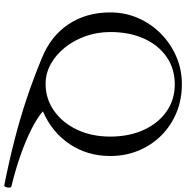

<svg xmlns="http://www.w3.org/2000/svg" viewBox="-6 -710 891 920"><g transform="rotate(90 440.0 -250.5)"><path d="M868 175Q753 152 651.5 126Q550 100 454 68Q358 36 259 -5Q153 -48 96.5 -133Q40 -218 40 -333Q40 -404 67 -466Q94 -528 141.5 -575Q189 -622 251 -649Q313 -676 384 -676Q458 -676 520.5 -650Q583 -624 629.5 -577.5Q676 -531 702 -468.5Q728 -406 728 -333Q728 -224 671.5 -139Q615 -54 514 -10Q543 16 598 44Q653 72 724 97Q795 122 874 141Q879 142 879.5 151Q880 160 876.5 168Q873 176 868 175ZM382 -23Q454 -23 511.5 -63.5Q569 -104 602 -174Q635 -244 635 -333Q635 -423 603 -493Q571 -563 514.5 -602.5Q458 -642 385 -642Q310 -642 253.5 -603Q197 -564 165.5 -494.5Q134 -425 134 -333Q134 -271 153.5 -215.5Q173 -160 207.5 -116.5Q242 -73 287 -48Q332 -23 382 -23Z"/></g></svg>

Font: Junicode SmExp
Style: Regular
Weight: 400
Width: 6
Designer: Peter S. Baker
Version: Version 2.205; ttfautohint (v1.8.4)